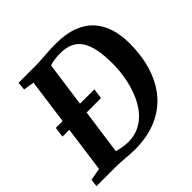

<svg xmlns="http://www.w3.org/2000/svg" viewBox="-197 -928 1113 1113"><g transform="rotate(-45 359.5 -371.5)"><path d="M96 -743H241.5Q280.5 -744 322.2 -747.5Q364 -751 405 -751Q489.5 -751.5 548.5 -729Q607.5 -706.5 643.8 -665.8Q680 -625 696.8 -570Q713.5 -515 713.5 -450Q713.5 -350 688 -266.5Q662.5 -183 611 -121.2Q559.5 -59.5 481.2 -25.8Q403 8 297.5 8Q282 8 264 6.8Q246 5.5 226.8 4Q207.5 2.5 188.5 1.2Q169.5 0 152 0H-8L-2.5 -46.5L73 -60L158 -682.5L91.5 -693ZM209.5 -27 198 -71Q201 -67.5 219.8 -62.5Q238.5 -57.5 262 -53.8Q285.5 -50 303 -50Q358 -50 400.5 -73Q443 -96 473.2 -135.2Q503.5 -174.5 522.8 -224.5Q542 -274.5 551.5 -329Q561 -383.5 561 -436Q561 -505 550.8 -554Q540.5 -603 519.8 -633.8Q499 -664.5 466.5 -679Q434 -693.5 389 -693.5Q365 -693.5 346 -691Q327 -688.5 313.5 -685Q300 -681.5 292 -677.5L304.5 -708ZM55.5 -342.5 64 -405.5H380L371.5 -342.5Z"/></g></svg>

Font: Merriweather Light 18pt
Style: Bold Italic
Weight: 700
Italic angle: -7.8°
Version: Version 2.101